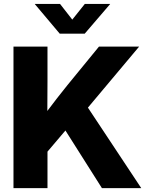

<svg xmlns="http://www.w3.org/2000/svg" viewBox="-20 -967 753 987"><path d="M177.7 -132.8V-333.5Q201.7 -367.2 225.3 -399.2Q249 -431.2 273.9 -462.9Q298.8 -494.6 326.2 -528.8L488.8 -727.5H695.3L389.6 -363.3L374.5 -364.7ZM49.3 0V-727.5H224.1V-548.3L223.1 -352.1L224.1 -268.1V0ZM503.9 0 306.6 -311.5 412.6 -442.9 706.1 0ZM288.6 -946.8 351.6 -866.2 416 -946.8H545.9V-945.8L415.5 -793.9H287.1L159.2 -945.8V-946.8Z"/></svg>

Font: Inter 28pt ExtraBold
Style: Regular
Weight: 800
Designer: Rasmus Andersson
Foundry: rsms
Version: Version 4.001;git-66647c0bb